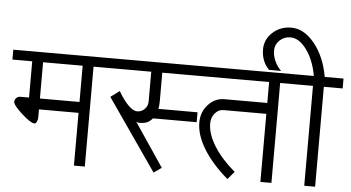

<svg xmlns="http://www.w3.org/2000/svg" viewBox="-71 -1028 2072 1133"><g transform="rotate(5 965.0 -461.5)"><path d="M168.9 -377H403.3V-591.8H168.9ZM-12.7 -591.8V-650.4H579.1V-591.8H467.8V0H403.3V-312.5H168.9V-266.6Q168.9 -251 163.1 -239.3Q157.2 -227.5 149.4 -227.5Q127 -227.5 73.2 -276.4Q19.5 -325.2 19.5 -344.7Q19.5 -357.4 29.3 -367.2Q39.1 -377 51.8 -377H104.5V-591.8Z M552.7 -591.8V-650.4H1089.8V-591.8H875V-423.8Q875 -398.4 871.1 -377H1102.5V-318.4H843.8Q824.2 -294.9 800.8 -289.1Q754.9 -279.3 745.1 -293L920.9 -32.2L875 0L582 -422.9L634.8 -461.9Q664.1 -411.1 693.4 -381.3Q722.7 -351.6 747.6 -351.6Q772.5 -351.6 791 -370.1Q809.6 -388.7 809.6 -416V-591.8Z M1118.2 -318.4Q1118.2 -380.9 1158.2 -424.3Q1198.2 -467.8 1253.9 -467.8H1507.8V-591.8H1063.5V-650.4H1683.6V-591.8H1573.2V0H1507.8V-403.3H1253.9Q1224.6 -403.3 1203.6 -378.4Q1182.6 -353.5 1182.6 -318.4Q1182.6 -255.9 1227.1 -184.6Q1271.5 -113.3 1351.6 -45.9L1312.5 0Q1220.7 -78.1 1169.4 -161.1Q1118.2 -244.1 1118.2 -318.4Z M1657.2 -591.8V-650.4H1767.6Q1751 -744.1 1706.5 -804.7Q1662.1 -865.2 1611.3 -865.2Q1573.2 -865.2 1546.9 -840.3Q1520.5 -815.4 1520.5 -780.3Q1520.5 -749 1534.2 -718.3Q1547.9 -687.5 1572.3 -663.1H1501Q1478.5 -685.5 1466.8 -715.8Q1455.1 -746.1 1455.1 -780.3Q1455.1 -839.8 1500.5 -881.3Q1545.9 -922.9 1611.3 -922.9Q1686.5 -922.9 1749 -845.7Q1811.5 -768.6 1832 -650.4H1943.4V-591.8H1832V0H1767.6V-591.8Z"/></g></svg>

Font: Lohit Devanagari
Style: Regular
Weight: 400
Version: 2.95.4